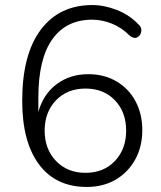

<svg xmlns="http://www.w3.org/2000/svg" viewBox="-20 -733 640 761"><path d="M319 -48Q391 -48 435.5 -95Q480 -142 480 -215Q480 -289 435.5 -335.5Q391 -382 319 -382Q247 -382 202 -335.5Q157 -289 157 -215Q157 -142 202 -95Q247 -48 319 -48ZM324 8Q201 8 134.5 -81.5Q68 -171 68 -333Q68 -517 141.5 -615Q215 -713 346 -713Q393 -713 443 -693.5Q493 -674 528 -637Q542 -626 540 -609.5Q538 -593 525 -585.5Q512 -578 495 -591Q462 -624 423 -639.5Q384 -655 345 -655Q243 -655 187.5 -577.5Q132 -500 132 -346V-289Q151 -359 204 -399Q257 -439 330 -439Q393 -439 441.5 -410.5Q490 -382 517 -332Q544 -282 544 -217Q544 -152 516 -101Q488 -50 438.5 -21Q389 8 324 8Z"/></svg>

Font: Chiron GoRound TC L
Style: Regular
Weight: 300
Designer: Ryoko NISHIZUKA 西塚涼子 (kana, bopomofo & ideographs); Paul D. Hunt (Latin, Greek & Cyrillic); Sandoll Communications 산돌커뮤니
Foundry: Adobe
Version: Version 1.000;hotconv 1.1.1;makeotfexe 2.6.0